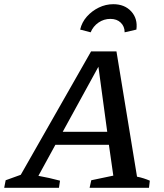

<svg xmlns="http://www.w3.org/2000/svg" viewBox="-65 -895 781 915"><path d="M588 -53Q604 -50 619.5 -45Q635 -40 649 -34L645 0H362L370 -36L475 -58L454 -205H199L118 -57Q169 -48 221 -34L216 0H-45L-38 -36L34 -62L369 -650H490ZM234 -267H446L404 -577ZM475 -875Q529 -875 560.5 -840.5Q592 -806 585 -754L529 -741Q529 -769 510.5 -787Q492 -805 461 -805Q430 -805 404.5 -787.5Q379 -770 367 -741L317 -754Q325 -789 349 -816Q373 -843 406 -859Q439 -875 475 -875Z"/></svg>

Font: Piazzolla SC Medium
Style: Italic
Weight: 500
Italic angle: -11.3°
Designer: Juan Pablo del Peral
Foundry: Huerta Tipografica
Version: Version 1.330